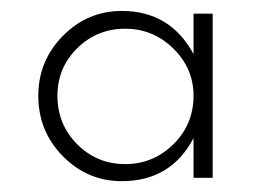

<svg xmlns="http://www.w3.org/2000/svg" viewBox="-20 -775 481 351"><path d="M333.8 -750H368.8V-450H333.8V-522.5Q292.5 -443.8 202.5 -443.8Q140 -443.8 95 -489.4Q50 -535 50 -600Q50 -663.8 95 -709.4Q140 -755 202.5 -755Q291.2 -755 333.8 -676.2ZM333.8 -600Q333.8 -650 296.9 -686.2Q260 -722.5 208.8 -722.5Q157.5 -722.5 121.2 -686.9Q85 -651.2 85 -600Q85 -547.5 121.2 -511.2Q157.5 -475 208.8 -475Q260 -475 296.9 -511.2Q333.8 -547.5 333.8 -600Z"/></svg>

Font: Now Light
Style: Regular
Weight: 300
Designer: Alfredo Marco Pradil
Foundry: Alfredo Marco Pradil
Version: Version 1.002;PS 001.002;hotconv 1.0.88;makeotf.lib2.5.64775